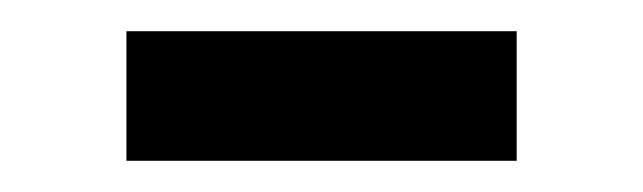

<svg xmlns="http://www.w3.org/2000/svg" viewBox="-20 -362 412 123"><path d="M61 -342H311V-259H61Z"/></svg>

Font: TypoPRO Lato
Style: Regular
Weight: 500
Designer: Lukasz Dziedzic with Adam Twardoch and Botio Nikoltchev
Foundry: tyPoland Lukasz Dziedzic
Version: Version 2.010; 2014-09-01; http://www.latofonts.com/